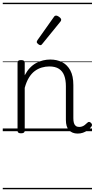

<svg xmlns="http://www.w3.org/2000/svg" viewBox="-20 -950 686 1390"><path d="M542 17Q522 17 506 10.5Q490 4 479 -8Q468 -20 462.5 -38.5Q457 -57 457 -82V-326Q457 -371 445 -403Q433 -435 406.5 -452Q380 -469 337 -469Q309 -469 282 -461Q255 -453 231.5 -435.5Q208 -418 189.5 -388Q171 -358 159 -314V-4Q159 6 152.5 10.5Q146 15 132 15Q119 15 113 10.5Q107 6 107 -4V-496Q107 -506 113 -510.5Q119 -515 132 -515Q146 -515 152.5 -510.5Q159 -506 159 -496V-405Q176 -437 197 -459Q218 -481 242.5 -494Q267 -507 292.5 -513Q318 -519 344 -519Q392 -519 429.5 -500Q467 -481 489 -440.5Q511 -400 511 -334V-94Q511 -74 515 -60Q519 -46 528.5 -38.5Q538 -31 553 -31Q563 -31 573 -34Q583 -37 593 -44.5Q603 -52 613 -62Q619 -68 625.5 -67.5Q632 -67 639 -60Q645 -54 646 -47.5Q647 -41 642 -34Q631 -19 614.5 -7Q598 5 580 11Q562 17 542 17ZM273 -623Q266 -623 256 -631Q246 -639 246 -647Q246 -649 247.5 -651.5Q249 -654 251 -659L370 -827Q374 -833 377.5 -835Q381 -837 387 -837Q393 -837 401.5 -832Q410 -827 416.5 -820.5Q423 -814 423 -807Q423 -803 421.5 -800Q420 -797 417 -793L286 -632Q280 -623 273 -623ZM0 410H646V420H0ZM0 -20H646V0H0ZM0 -505H646V-500H0ZM0 -930H646V-920H0Z"/></svg>

Font: Playwrite DE Grund Guides
Style: Regular
Weight: 400
Designer: Veronika Burian, José Scaglione
Foundry: TypeTogether
Version: Version 1.003